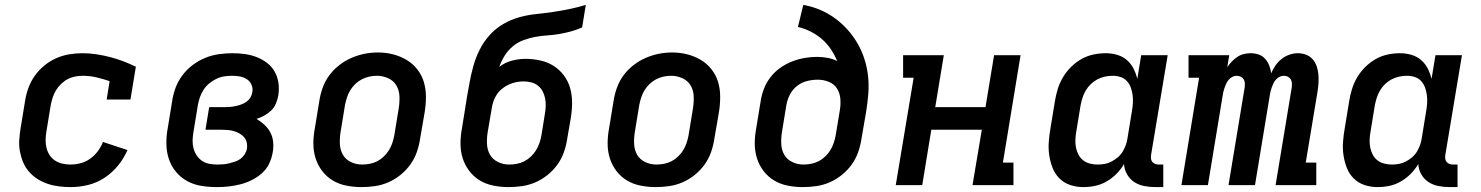

<svg xmlns="http://www.w3.org/2000/svg" viewBox="-20 -755 6040 783"><path d="M268 8Q244 8 220 5Q196 2 174 -5.5Q152 -13 133 -25Q114 -37 99 -54Q84 -71 75 -92Q66 -113 61.5 -136Q57 -159 58.5 -183.5Q60 -208 64 -232L82 -342Q86 -369 95.5 -395.5Q105 -422 121.5 -445.5Q138 -469 160.5 -487.5Q183 -506 209 -517.5Q235 -529 262.5 -533.5Q290 -538 317 -538Q346 -538 374.5 -533.5Q403 -529 430 -522Q457 -515 483 -505Q509 -495 534 -483L512 -349H415L427 -424Q401 -433 373.5 -439.5Q346 -446 318 -446Q303 -446 287 -443Q271 -440 256.5 -432.5Q242 -425 229.5 -413Q217 -401 208.5 -387Q200 -373 195 -357.5Q190 -342 187 -327L169 -217Q166 -200 166 -183Q166 -166 170 -150.5Q174 -135 183 -121.5Q192 -108 205.5 -99.5Q219 -91 235 -87.5Q251 -84 268 -84Q288 -84 309 -89.5Q330 -95 348 -108Q366 -121 379 -138.5Q392 -156 400 -176L500 -143Q485 -109 461 -79.5Q437 -50 405.5 -29.5Q374 -9 338.5 -0.5Q303 8 268 8Z M865 8Q832 8 801 3Q770 -2 743.5 -16.5Q717 -31 697.5 -54.5Q678 -78 668.5 -107Q659 -136 658.5 -168Q658 -200 664 -232L682 -342Q686 -370 696 -397Q706 -424 724 -448Q742 -472 766 -490Q790 -508 817 -519Q844 -530 872.5 -534Q901 -538 928 -538Q954 -538 979 -534.5Q1004 -531 1027 -522Q1050 -513 1069 -498.5Q1088 -484 1100 -463Q1112 -442 1115.5 -417Q1119 -392 1115 -366Q1112 -350 1105.5 -333.5Q1099 -317 1086 -304.5Q1073 -292 1057.5 -283.5Q1042 -275 1026 -270Q1043 -260 1058 -246.5Q1073 -233 1082.5 -215Q1092 -197 1094 -175.5Q1096 -154 1092 -133Q1088 -109 1077 -86.5Q1066 -64 1047 -47.5Q1028 -31 1005.5 -20Q983 -9 959 -3Q935 3 911.5 5.5Q888 8 865 8ZM867 -84Q879 -84 891 -85Q903 -86 915 -89Q927 -92 939 -96Q951 -100 961 -107.5Q971 -115 978 -126Q985 -137 987 -149Q989 -162 986 -174.5Q983 -187 975 -196Q967 -205 956 -211Q945 -217 933 -220.5Q921 -224 907.5 -225Q894 -226 881 -226H818L833 -318H896Q908 -318 919 -319Q930 -320 941.5 -322.5Q953 -325 964 -329Q975 -333 985 -340Q995 -347 1001 -357Q1007 -367 1009 -379Q1012 -394 1006 -408.5Q1000 -423 987.5 -431.5Q975 -440 959 -443Q943 -446 927 -446Q911 -446 894.5 -443.5Q878 -441 862.5 -433.5Q847 -426 833.5 -415Q820 -404 810.5 -389.5Q801 -375 795.5 -359Q790 -343 787 -327L769 -217Q766 -200 765.5 -183Q765 -166 769 -150.5Q773 -135 782 -121.5Q791 -108 804 -99Q817 -90 833.5 -87Q850 -84 867 -84Z M1454 8Q1423 8 1392.5 2Q1362 -4 1337 -19Q1312 -34 1294 -57.5Q1276 -81 1267 -109.5Q1258 -138 1258 -169.5Q1258 -201 1264 -232L1282 -342Q1286 -369 1295.5 -396Q1305 -423 1322 -446.5Q1339 -470 1362.5 -488.5Q1386 -507 1412.5 -518.5Q1439 -530 1466 -535.5Q1493 -541 1521 -541Q1553 -541 1582.5 -533.5Q1612 -526 1637.5 -511Q1663 -496 1681.5 -472.5Q1700 -449 1708.5 -420.5Q1717 -392 1717 -360.5Q1717 -329 1712 -298L1693 -188Q1689 -161 1679.5 -134Q1670 -107 1653 -83.5Q1636 -60 1613 -41.5Q1590 -23 1563.5 -11.5Q1537 0 1509 4Q1481 8 1454 8ZM1456 -84Q1472 -84 1488 -87Q1504 -90 1518.5 -97.5Q1533 -105 1545.5 -117Q1558 -129 1566.5 -143Q1575 -157 1580 -172Q1585 -187 1588 -203L1606 -313Q1610 -338 1609 -362.5Q1608 -387 1596.5 -406.5Q1585 -426 1563 -436Q1541 -446 1517 -446Q1501 -446 1485.5 -442.5Q1470 -439 1455.5 -431.5Q1441 -424 1429 -412.5Q1417 -401 1408.5 -387Q1400 -373 1395 -357.5Q1390 -342 1387 -327L1369 -217Q1365 -193 1366 -168.5Q1367 -144 1378 -124.5Q1389 -105 1410.5 -94.5Q1432 -84 1456 -84Q1456 -84 1456 -84Q1456 -84 1456 -84Z M2054 8Q2023 8 1992.5 2Q1962 -4 1937 -19Q1912 -34 1894 -57.5Q1876 -81 1867 -109.5Q1858 -138 1858 -169.5Q1858 -201 1864 -232L1878 -319Q1878 -322 1878.5 -325Q1879 -328 1880 -331L1881 -339Q1882 -343 1882.5 -346Q1883 -349 1883 -352Q1889 -385 1895 -418.5Q1901 -452 1910.5 -486Q1920 -520 1936 -552Q1952 -584 1976 -611Q2000 -638 2031.5 -656.5Q2063 -675 2097 -684.5Q2131 -694 2165 -697.5Q2199 -701 2233.5 -706Q2268 -711 2302 -718Q2336 -725 2369 -735L2354 -643Q2331 -633 2307 -626.5Q2283 -620 2259 -616Q2235 -612 2211 -610.5Q2187 -609 2162.5 -604.5Q2138 -600 2114 -591Q2090 -582 2070.5 -565.5Q2051 -549 2037.5 -527Q2024 -505 2016 -482Q2039 -500 2067 -507.5Q2095 -515 2123 -515Q2153 -515 2183 -508.5Q2213 -502 2237.5 -486.5Q2262 -471 2279.5 -447.5Q2297 -424 2305 -396Q2313 -368 2313 -337Q2313 -306 2308 -275L2293 -188Q2289 -161 2279.5 -134Q2270 -107 2253 -83.5Q2236 -60 2213 -41.5Q2190 -23 2163.5 -11.5Q2137 0 2109 4Q2081 8 2054 8ZM2056 -84Q2072 -84 2088 -87Q2104 -90 2118.5 -97.5Q2133 -105 2145.5 -117Q2158 -129 2166.5 -143Q2175 -157 2180 -172Q2185 -187 2188 -203L2202 -290Q2205 -306 2205.5 -322.5Q2206 -339 2203 -354Q2200 -369 2193 -382.5Q2186 -396 2174 -405.5Q2162 -415 2147 -419Q2132 -423 2115 -423Q2100 -423 2085 -420Q2070 -417 2055.5 -410.5Q2041 -404 2028 -393.5Q2015 -383 2006 -369.5Q1997 -356 1992 -341Q1987 -326 1985 -311L1969 -217Q1965 -193 1966 -168.5Q1967 -144 1978 -124.5Q1989 -105 2010.5 -94.5Q2032 -84 2056 -84Q2056 -84 2056 -84Q2056 -84 2056 -84Z M2654 8Q2623 8 2592.5 2Q2562 -4 2537 -19Q2512 -34 2494 -57.5Q2476 -81 2467 -109.5Q2458 -138 2458 -169.5Q2458 -201 2464 -232L2482 -342Q2486 -369 2495.5 -396Q2505 -423 2522 -446.5Q2539 -470 2562.5 -488.5Q2586 -507 2612.5 -518.5Q2639 -530 2666 -535.5Q2693 -541 2721 -541Q2753 -541 2782.5 -533.5Q2812 -526 2837.5 -511Q2863 -496 2881.5 -472.5Q2900 -449 2908.5 -420.5Q2917 -392 2917 -360.5Q2917 -329 2912 -298L2893 -188Q2889 -161 2879.5 -134Q2870 -107 2853 -83.5Q2836 -60 2813 -41.5Q2790 -23 2763.5 -11.5Q2737 0 2709 4Q2681 8 2654 8ZM2656 -84Q2672 -84 2688 -87Q2704 -90 2718.5 -97.5Q2733 -105 2745.5 -117Q2758 -129 2766.5 -143Q2775 -157 2780 -172Q2785 -187 2788 -203L2806 -313Q2810 -338 2809 -362.5Q2808 -387 2796.5 -406.5Q2785 -426 2763 -436Q2741 -446 2717 -446Q2701 -446 2685.5 -442.5Q2670 -439 2655.5 -431.5Q2641 -424 2629 -412.5Q2617 -401 2608.5 -387Q2600 -373 2595 -357.5Q2590 -342 2587 -327L2569 -217Q2565 -193 2566 -168.5Q2567 -144 2578 -124.5Q2589 -105 2610.5 -94.5Q2632 -84 2656 -84Q2656 -84 2656 -84Q2656 -84 2656 -84Z M3254 8Q3223 8 3192.5 2Q3162 -4 3137 -19Q3112 -34 3094 -57.5Q3076 -81 3067 -109.5Q3058 -138 3058 -169.5Q3058 -201 3064 -232L3082 -342Q3086 -368 3095.5 -393Q3105 -418 3122 -440Q3139 -462 3161.5 -478Q3184 -494 3209.5 -504Q3235 -514 3260.5 -518.5Q3286 -523 3312 -523Q3334 -523 3355.5 -519Q3377 -515 3394 -506Q3384 -531 3368.5 -554Q3353 -577 3332.5 -595Q3312 -613 3286.5 -626Q3261 -639 3234 -645L3256 -735Q3291 -729 3324 -715Q3357 -701 3385 -680.5Q3413 -660 3436 -634.5Q3459 -609 3476.5 -579Q3494 -549 3505 -515Q3516 -481 3520 -445Q3524 -409 3521 -372Q3518 -335 3512 -298L3493 -188Q3489 -161 3479.5 -134Q3470 -107 3453 -83.5Q3436 -60 3413 -41.5Q3390 -23 3363.5 -11.5Q3337 0 3309 4Q3281 8 3254 8ZM3256 -84Q3272 -84 3288 -87Q3304 -90 3318.5 -97.5Q3333 -105 3345.5 -117Q3358 -129 3366.5 -143Q3375 -157 3380 -172Q3385 -187 3388 -203L3405 -306Q3409 -329 3407 -352.5Q3405 -376 3393 -394.5Q3381 -413 3359.5 -421.5Q3338 -430 3315 -430Q3293 -430 3271 -424.5Q3249 -419 3230.5 -404.5Q3212 -390 3201.5 -369.5Q3191 -349 3187 -327L3169 -217Q3165 -193 3166 -168.5Q3167 -144 3178 -124.5Q3189 -105 3210.5 -94.5Q3232 -84 3256 -84Q3256 -84 3256 -84Q3256 -84 3256 -84Z M3633 0 3706 -438H3663V-530H3829L3794 -318H3999L4034 -530H4142L4070 -92H4113V0H3946L3984 -226H3778L3741 0Z M4398 8Q4370 8 4344.5 -0.5Q4319 -9 4300.5 -27.5Q4282 -46 4272.5 -70.5Q4263 -95 4259 -121.5Q4255 -148 4257 -176Q4259 -204 4264 -232L4282 -342Q4286 -367 4293.5 -391.5Q4301 -416 4314.5 -439Q4328 -462 4347.5 -481.5Q4367 -501 4390 -514Q4413 -527 4438.5 -532.5Q4464 -538 4489 -538Q4513 -538 4535.5 -531.5Q4558 -525 4575 -510.5Q4592 -496 4602.5 -475.5Q4613 -455 4618 -433L4634 -530H4742L4674 -122Q4673 -114 4674 -107Q4675 -100 4679.5 -94.5Q4684 -89 4691 -86.5Q4698 -84 4706 -84H4724V8H4691Q4668 8 4645.5 3.5Q4623 -1 4605 -13Q4587 -25 4576 -44.5Q4565 -64 4564 -86Q4551 -64 4532.5 -45.5Q4514 -27 4492 -14.5Q4470 -2 4446 3Q4422 8 4398 8ZM4456 -84Q4471 -84 4485 -86.5Q4499 -89 4512.5 -96Q4526 -103 4538 -113Q4550 -123 4558 -136Q4566 -149 4571 -163Q4576 -177 4578 -191L4596 -301Q4599 -318 4600 -334.5Q4601 -351 4599 -367Q4597 -383 4591.5 -398Q4586 -413 4575.5 -424.5Q4565 -436 4549.5 -441Q4534 -446 4517 -446Q4502 -446 4486 -442.5Q4470 -439 4455.5 -431.5Q4441 -424 4429 -412.5Q4417 -401 4408.5 -387Q4400 -373 4395 -357.5Q4390 -342 4387 -327L4369 -217Q4366 -201 4365.5 -184.5Q4365 -168 4368 -153Q4371 -138 4378 -124.5Q4385 -111 4397 -101.5Q4409 -92 4424.5 -88Q4440 -84 4456 -84Q4456 -84 4456 -84Q4456 -84 4456 -84Z M4798 0 4870 -438H4827V-530H4993L4985 -481Q4993 -493 5003.5 -504Q5014 -515 5026 -523Q5038 -531 5052 -534.5Q5066 -538 5080 -538Q5080 -538 5080 -538Q5080 -538 5080 -538Q5098 -538 5113.5 -532.5Q5129 -527 5139.5 -515Q5150 -503 5156 -488Q5162 -473 5164 -456Q5171 -473 5181.5 -488Q5192 -503 5206.5 -514.5Q5221 -526 5238.5 -532Q5256 -538 5272 -538Q5290 -538 5306 -532Q5322 -526 5333 -513.5Q5344 -501 5349.5 -485Q5355 -469 5356.5 -452Q5358 -435 5357 -417Q5356 -399 5353 -381L5305 -92H5348V0H5182L5248 -399Q5249 -408 5248.5 -416.5Q5248 -425 5243.5 -432Q5239 -439 5231.5 -442.5Q5224 -446 5215 -446Q5206 -446 5197.5 -441.5Q5189 -437 5183 -430Q5177 -423 5173 -414.5Q5169 -406 5166 -397.5Q5163 -389 5161 -380.5Q5159 -372 5158 -364L5098 0H4990L5056 -399Q5057 -408 5056.5 -416.5Q5056 -425 5051.5 -432Q5047 -439 5039.5 -442.5Q5032 -446 5023 -446Q5014 -446 5005.5 -441.5Q4997 -437 4991 -430Q4985 -423 4981 -414.5Q4977 -406 4974 -397.5Q4971 -389 4969 -380.5Q4967 -372 4966 -364L4906 0Z M5598 8Q5570 8 5544.5 -0.5Q5519 -9 5500.5 -27.5Q5482 -46 5472.5 -70.5Q5463 -95 5459 -121.5Q5455 -148 5457 -176Q5459 -204 5464 -232L5482 -342Q5486 -367 5493.5 -391.5Q5501 -416 5514.5 -439Q5528 -462 5547.5 -481.5Q5567 -501 5590 -514Q5613 -527 5638.5 -532.5Q5664 -538 5689 -538Q5713 -538 5735.5 -531.5Q5758 -525 5775 -510.5Q5792 -496 5802.5 -475.5Q5813 -455 5818 -433L5834 -530H5942L5874 -122Q5873 -114 5874 -107Q5875 -100 5879.5 -94.5Q5884 -89 5891 -86.5Q5898 -84 5906 -84H5924V8H5891Q5868 8 5845.5 3.5Q5823 -1 5805 -13Q5787 -25 5776 -44.5Q5765 -64 5764 -86Q5751 -64 5732.5 -45.5Q5714 -27 5692 -14.5Q5670 -2 5646 3Q5622 8 5598 8ZM5656 -84Q5671 -84 5685 -86.5Q5699 -89 5712.5 -96Q5726 -103 5738 -113Q5750 -123 5758 -136Q5766 -149 5771 -163Q5776 -177 5778 -191L5796 -301Q5799 -318 5800 -334.5Q5801 -351 5799 -367Q5797 -383 5791.5 -398Q5786 -413 5775.5 -424.5Q5765 -436 5749.5 -441Q5734 -446 5717 -446Q5702 -446 5686 -442.5Q5670 -439 5655.5 -431.5Q5641 -424 5629 -412.5Q5617 -401 5608.5 -387Q5600 -373 5595 -357.5Q5590 -342 5587 -327L5569 -217Q5566 -201 5565.5 -184.5Q5565 -168 5568 -153Q5571 -138 5578 -124.5Q5585 -111 5597 -101.5Q5609 -92 5624.5 -88Q5640 -84 5656 -84Q5656 -84 5656 -84Q5656 -84 5656 -84Z"/></svg>

Font: Iosevka Curly Slab SmBdEx
Style: Italic
Weight: 600
Width: 7
Italic angle: -9°
Monospace: yes
Designer: Belleve Invis
Foundry: Belleve Invis
Version: Version 11.1.0; ttfautohint (v1.8.3)